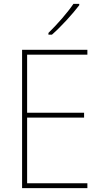

<svg xmlns="http://www.w3.org/2000/svg" viewBox="-20 -971 528 991"><path d="M389 -944V-951H359C328 -905 275 -845 230 -801V-792H248C296 -834 354 -898 389 -944ZM431 0V-25H120V-364H414V-389H120V-689H431V-714H94V0Z"/></svg>

Font: Noto Sans Lao SemiCondensed Thin
Style: Regular
Weight: 100
Width: 4
Designer: Monotype Design Team
Foundry: Monotype Imaging Inc.
Version: Version 2.003